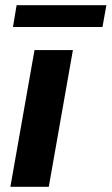

<svg xmlns="http://www.w3.org/2000/svg" viewBox="-20 -720 430 740"><path d="M20 0 113 -527H261L168 0ZM30 -616 44 -700H390L375 -616Z"/></svg>

Font: Archivo SemiExpanded
Style: Bold Italic
Weight: 700
Width: 6
Italic angle: -10°
Designer: Hector Gatti
Foundry: Omnibus-Type
Version: Version 2.001